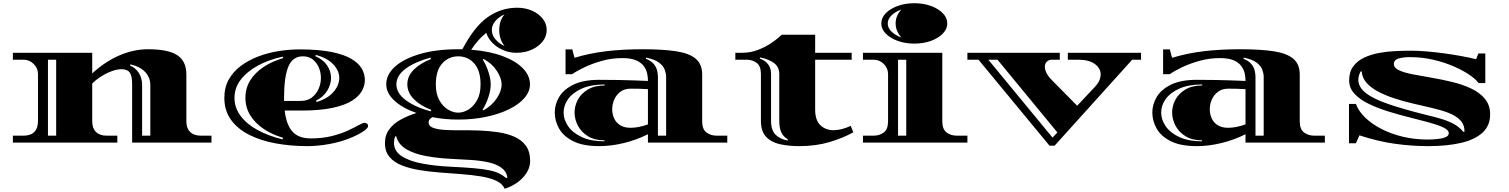

<svg xmlns="http://www.w3.org/2000/svg" viewBox="-20 -886 9374 1193"><path d="M60 0V-43H126Q170 -43 193 -66Q216 -89 216 -132V-426Q216 -462 189.5 -488.5Q163 -515 126 -515H60V-558H553V-430Q634 -504 722.5 -542Q811 -580 900 -580Q1025 -580 1081.5 -543Q1138 -506 1138 -423V-132Q1138 -89 1161.5 -66Q1185 -43 1228 -43H1294V0H801V-364Q801 -415 786 -435.5Q771 -456 735 -456Q709 -456 676.5 -444.5Q644 -433 611.5 -413Q579 -393 553 -367V-132Q553 -89 576.5 -66Q600 -43 643 -43H709V0ZM278 -43H329V-515H278ZM863 -43H914V-357Q914 -405 881.5 -439Q849 -473 790 -486L788 -479Q823 -464 843 -432Q863 -400 863 -357Z M1891 22Q1787 22 1693.5 5Q1600 -12 1528 -48.5Q1456 -85 1415 -142Q1374 -199 1374 -278Q1374 -343 1401.5 -392Q1429 -441 1476.5 -476.5Q1524 -512 1584.5 -535Q1645 -558 1711 -568.5Q1777 -579 1841 -579Q1961 -579 2040 -563Q2119 -547 2164.5 -519.5Q2210 -492 2228.5 -458.5Q2247 -425 2247 -389Q2247 -354 2228.5 -320.5Q2210 -287 2166 -259.5Q2122 -232 2045 -215.5Q1968 -199 1850 -199H1749Q1759 -111 1797 -68.5Q1835 -26 1911 -26Q1984 -26 2041.5 -40.5Q2099 -55 2141 -74.5Q2183 -94 2209 -108.5Q2235 -123 2244 -123Q2250 -123 2258.5 -119Q2267 -115 2267 -103Q2267 -92 2249 -78Q2231 -64 2203 -49.5Q2175 -35 2143 -23Q2088 -2 2020 10Q1952 22 1891 22ZM1947 -252Q2016 -273 2052 -314.5Q2088 -356 2088 -402Q2088 -447 2050.5 -486.5Q2013 -526 1942 -545L1940 -537Q1988 -516 2012.5 -479.5Q2037 -443 2037 -402Q2037 -362 2013.5 -323Q1990 -284 1944 -261ZM1745 -279Q1745 -268 1745 -259H1850Q1890 -259 1917.5 -280Q1945 -301 1959.5 -333.5Q1974 -366 1974 -402Q1974 -436 1961 -466.5Q1948 -497 1923.5 -516.5Q1899 -536 1862 -536Q1798 -536 1771.5 -471.5Q1745 -407 1745 -279ZM1736 -20 1738 -30Q1670 -50 1617.5 -85.5Q1565 -121 1535 -169.5Q1505 -218 1505 -278Q1505 -339 1535 -387Q1565 -435 1618 -470Q1671 -505 1739 -525L1737 -534Q1649 -515 1581.5 -478Q1514 -441 1475.5 -390.5Q1437 -340 1437 -278Q1437 -216 1475.5 -165Q1514 -114 1581.5 -77.5Q1649 -41 1736 -20Z M2827 -143Q2744 -143 2667 -158Q2643 -145 2643 -126Q2643 -103 2669.5 -92.5Q2696 -82 2741 -79Q2786 -76 2842.5 -76.5Q2899 -77 2958.5 -75Q3018 -73 3074.5 -64.5Q3131 -56 3176 -36.5Q3221 -17 3247.5 19.5Q3274 56 3274 114Q3274 169 3230 216.5Q3186 264 3116 287Q3102 255 3063 237Q3024 219 2968 210Q2912 201 2847 196Q2782 191 2715.5 186Q2649 181 2587.5 171Q2526 161 2477.5 142Q2429 123 2400.5 89.5Q2372 56 2372 4Q2372 -47 2399 -83Q2426 -119 2471 -143.5Q2516 -168 2568 -184Q2483 -213 2431.5 -260Q2380 -307 2380 -362Q2380 -423 2434.5 -472Q2489 -521 2589.5 -550.5Q2690 -580 2827 -580Q2840 -580 2853 -580Q2927 -721 3010.5 -779.5Q3094 -838 3193 -838Q3244 -838 3286 -819.5Q3328 -801 3352.5 -769.5Q3377 -738 3377 -699Q3377 -660 3351.5 -628Q3326 -596 3283.5 -577Q3241 -558 3188 -558Q3142 -558 3102 -576.5Q3062 -595 3036 -623.5Q3010 -652 3002 -682Q2977 -663 2952 -635Q2927 -607 2908 -577Q3021 -568 3103 -537.5Q3185 -507 3229 -461.5Q3273 -416 3273 -362Q3273 -317 3238.5 -277Q3204 -237 3142.5 -207Q3081 -177 3000.5 -160Q2920 -143 2827 -143ZM3115 -600Q3082 -642 3082 -699Q3082 -758 3115 -797Q3081 -782 3058.5 -756Q3036 -730 3036 -699Q3036 -668 3058.5 -641.5Q3081 -615 3115 -600ZM2827 -186Q2859 -186 2891 -205.5Q2923 -225 2944.5 -264Q2966 -303 2966 -361Q2966 -448 2926.5 -492Q2887 -536 2827 -536Q2768 -536 2728 -492Q2688 -448 2688 -361Q2688 -303 2709.5 -264Q2731 -225 2763 -205.5Q2795 -186 2827 -186ZM2656 -194 2660 -203Q2592 -229 2551.5 -270Q2511 -311 2511 -362Q2511 -413 2551 -453Q2591 -493 2658 -519L2655 -528Q2559 -502 2501 -459.5Q2443 -417 2443 -362Q2443 -307 2501.5 -263.5Q2560 -220 2656 -194ZM2985 -201Q3037 -230 3067 -275.5Q3097 -321 3097 -361Q3097 -399 3067.5 -445Q3038 -491 2986 -519L2979 -517Q3001 -482 3015 -439Q3029 -396 3029 -361Q3029 -326 3015 -283Q3001 -240 2978 -203ZM3125 220 3133 218Q3127 179 3096 156.5Q3065 134 3016.5 123Q2968 112 2908 108Q2848 104 2782 101Q2702 97 2629 84Q2556 71 2505.5 41.5Q2455 12 2442 -39L2435 -38Q2428 -18 2428 2Q2428 52 2474 83Q2520 114 2599.5 129.5Q2679 145 2780 150Q2865 154 2922.5 159Q2980 164 3017.5 171.5Q3055 179 3080 191Q3105 203 3125 220Z M3704 22Q3603 22 3542 -8.5Q3481 -39 3454 -87Q3427 -135 3427 -187Q3427 -238 3455 -284.5Q3483 -331 3544 -360.5Q3605 -390 3704 -390Q3770 -390 3821.5 -389Q3873 -388 3917.5 -386.5Q3962 -385 4006 -383V-386Q4006 -404 4001.5 -427.5Q3997 -451 3981.5 -473.5Q3966 -496 3934 -510.5Q3902 -525 3846 -525Q3780 -525 3718.5 -507.5Q3657 -490 3609.5 -467Q3562 -444 3535 -425H3494V-579H3536Q3538 -571 3542.5 -553.5Q3547 -536 3550 -527Q3646 -556 3749 -568Q3852 -580 3973 -580Q4099 -580 4181 -567.5Q4263 -555 4303 -521Q4343 -487 4343 -423V-132Q4343 -83 4369.5 -63Q4396 -43 4433 -43H4499V0H4006V-52Q3937 -17 3857.5 2.5Q3778 22 3704 22ZM4068 -43H4119V-409Q4119 -429 4110.5 -452.5Q4102 -476 4075.5 -496.5Q4049 -517 3995 -528L3993 -521Q4026 -508 4042 -488.5Q4058 -469 4063 -448Q4068 -427 4068 -409ZM3736 -8V-14Q3675 -14 3633.5 -39.5Q3592 -65 3571 -105Q3550 -145 3550 -187Q3550 -228 3570.5 -266.5Q3591 -305 3633 -330Q3675 -355 3737 -355V-361Q3652 -361 3595 -335.5Q3538 -310 3510 -270.5Q3482 -231 3482 -187Q3482 -142 3510.5 -101Q3539 -60 3595.5 -34Q3652 -8 3736 -8ZM3784 -207Q3784 -178 3795.5 -151.5Q3807 -125 3832.5 -108.5Q3858 -92 3898 -92Q3947 -92 4006 -113V-332Q3978 -334 3951 -334.5Q3924 -335 3899 -335Q3860 -335 3834.5 -315.5Q3809 -296 3796.5 -267Q3784 -238 3784 -207Z M4946 22Q4880 22 4826 10Q4772 -2 4740 -36Q4708 -70 4708 -136V-426Q4708 -476 4681.5 -495.5Q4655 -515 4618 -515H4549V-558H4589Q4642 -558 4687 -575Q4732 -592 4765.5 -614Q4799 -636 4818 -653Q4837 -670 4837 -670H5045V-558H5272V-515H5045V-205Q5045 -139 5077.5 -108Q5110 -77 5159 -77Q5209 -77 5266 -104L5282 -64Q5220 -29 5135 -3.5Q5050 22 4946 22ZM4701 -522Q4733 -511 4752 -487.5Q4771 -464 4771 -426V-136Q4771 -76 4799.5 -48.5Q4828 -21 4874 -13L4875 -21Q4851 -33 4836.5 -60Q4822 -87 4822 -136V-426Q4822 -470 4789 -494.5Q4756 -519 4703 -529Z M5661 -615Q5605 -615 5558 -632Q5511 -649 5483.5 -677.5Q5456 -706 5456 -740Q5456 -775 5483.5 -803.5Q5511 -832 5558 -849Q5605 -866 5661 -866Q5718 -866 5764.5 -849Q5811 -832 5838.5 -803.5Q5866 -775 5866 -740Q5866 -706 5838.5 -677.5Q5811 -649 5764.5 -632Q5718 -615 5661 -615ZM5581 -653Q5565 -670 5555 -692.5Q5545 -715 5545 -740Q5545 -766 5555 -788.5Q5565 -811 5581 -827Q5544 -814 5520 -791Q5496 -768 5496 -740Q5496 -712 5520 -689Q5544 -666 5581 -653ZM5342 0V-43H5408Q5445 -43 5471.5 -63Q5498 -83 5498 -132V-426Q5498 -462 5471.5 -488.5Q5445 -515 5408 -515H5342V-558H5835V-132Q5835 -83 5861.5 -63Q5888 -43 5925 -43H5991V0ZM5560 -43H5611V-515H5560Z M6501 19 6060 -515H5991V-558H6565V-515H6516Q6497 -515 6484.5 -503Q6472 -491 6472 -470Q6472 -454 6482.5 -432.5Q6493 -411 6517 -387L6673 -229L6783 -346Q6802 -366 6810.5 -385.5Q6819 -405 6819 -424Q6819 -462 6782.5 -488.5Q6746 -515 6680 -515H6615V-558H7070V-515H7015L6533 19ZM6520 -31 6550 -63 6178 -515H6121Z M7417 22Q7316 22 7255 -8.5Q7194 -39 7167 -87Q7140 -135 7140 -187Q7140 -238 7168 -284.5Q7196 -331 7257 -360.5Q7318 -390 7417 -390Q7483 -390 7534.5 -389Q7586 -388 7630.5 -386.5Q7675 -385 7719 -383V-386Q7719 -404 7714.5 -427.5Q7710 -451 7694.5 -473.5Q7679 -496 7647 -510.5Q7615 -525 7559 -525Q7493 -525 7431.5 -507.5Q7370 -490 7322.5 -467Q7275 -444 7248 -425H7207V-579H7249Q7251 -571 7255.5 -553.5Q7260 -536 7263 -527Q7359 -556 7462 -568Q7565 -580 7686 -580Q7812 -580 7894 -567.5Q7976 -555 8016 -521Q8056 -487 8056 -423V-132Q8056 -83 8082.5 -63Q8109 -43 8146 -43H8212V0H7719V-52Q7650 -17 7570.5 2.5Q7491 22 7417 22ZM7781 -43H7832V-409Q7832 -429 7823.5 -452.5Q7815 -476 7788.5 -496.5Q7762 -517 7708 -528L7706 -521Q7739 -508 7755 -488.5Q7771 -469 7776 -448Q7781 -427 7781 -409ZM7449 -8V-14Q7388 -14 7346.5 -39.5Q7305 -65 7284 -105Q7263 -145 7263 -187Q7263 -228 7283.5 -266.5Q7304 -305 7346 -330Q7388 -355 7450 -355V-361Q7365 -361 7308 -335.5Q7251 -310 7223 -270.5Q7195 -231 7195 -187Q7195 -142 7223.5 -101Q7252 -60 7308.5 -34Q7365 -8 7449 -8ZM7497 -207Q7497 -178 7508.5 -151.5Q7520 -125 7545.5 -108.5Q7571 -92 7611 -92Q7660 -92 7719 -113V-332Q7691 -334 7664 -334.5Q7637 -335 7612 -335Q7573 -335 7547.5 -315.5Q7522 -296 7509.5 -267Q7497 -238 7497 -207Z M8854 22Q8753 22 8648 7.5Q8543 -7 8427 -45L8405 4H8362V-240H8405Q8422 -194 8464 -154Q8506 -114 8566 -83.5Q8626 -53 8698.5 -36Q8771 -19 8850 -19Q8881 -19 8911 -22Q8941 -25 8961.5 -33.5Q8982 -42 8982 -58Q8982 -78 8948.5 -94Q8915 -110 8860 -125Q8805 -140 8738.5 -156.5Q8672 -173 8606 -193.5Q8540 -214 8485 -240.5Q8430 -267 8396.5 -303Q8363 -339 8363 -386Q8363 -439 8388 -473Q8413 -507 8454.5 -527Q8496 -547 8546.5 -556.5Q8597 -566 8650 -568.5Q8703 -571 8749 -571Q8791 -571 8844 -566.5Q8897 -562 8953 -554.5Q9009 -547 9060.5 -537.5Q9112 -528 9152 -518Q9155 -527 9159 -536.5Q9163 -546 9166 -554H9209V-370H9167Q9152 -392 9112.5 -419.5Q9073 -447 9015 -472.5Q8957 -498 8887 -514.5Q8817 -531 8741 -531Q8699 -531 8670 -522.5Q8641 -514 8641 -488Q8641 -464 8673.5 -449Q8706 -434 8759 -424Q8812 -414 8876 -403Q8940 -392 9004 -376.5Q9068 -361 9121 -336Q9174 -311 9206.5 -272Q9239 -233 9239 -175Q9239 -105 9191.5 -61.5Q9144 -18 9057.5 2Q8971 22 8854 22ZM9072 -67 9080 -68Q9080 -112 9052.5 -140Q9025 -168 8978.5 -185.5Q8932 -203 8874 -216Q8816 -229 8754 -244Q8695 -258 8640.5 -276Q8586 -294 8542 -317.5Q8498 -341 8471 -371.5Q8444 -402 8441 -442H8434Q8420 -414 8420 -391Q8420 -345 8466 -308.5Q8512 -272 8606.5 -239.5Q8701 -207 8846 -171Q8906 -157 8947.5 -143.5Q8989 -130 9019 -112.5Q9049 -95 9072 -67Z"/></svg>

Font: Diplomata
Style: Regular
Weight: 400
Designer: Eduardo Rodriguez Tunni
Foundry: Eduardo Rodriguez Tunni
Version: Version 1.002; ttfautohint (v1.8.4.7-5d5b);gftools[0.9.23]